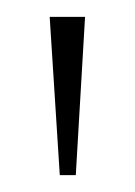

<svg xmlns="http://www.w3.org/2000/svg" viewBox="-20 -734 160 228"><path d="M51 -526 39 -714H81L70 -526Z"/></svg>

Font: Noto Serif Khmer Condensed Thin
Style: Regular
Weight: 250
Width: 3
Designer: Danh Hong and the Monotype Design Team
Foundry: Monotype Imaging Inc.
Version: Version 2.004